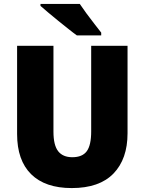

<svg xmlns="http://www.w3.org/2000/svg" viewBox="-20 -947 735 977"><path d="M629 -269Q629 -138 557.5 -64Q486 10 345 10Q210 10 138.5 -60.5Q67 -131 67 -265V-714H252V-277Q252 -208 276 -177.5Q300 -147 348 -147Q399 -147 421.5 -177.5Q444 -208 444 -278V-714H629ZM386 -927Q400 -906 420.5 -878Q441 -850 461.5 -824Q482 -798 495 -781V-767H371Q354 -779 329 -799Q304 -819 276.5 -841Q249 -863 225 -883.5Q201 -904 186 -917V-927Z"/></svg>

Font: Noto Sans Gurmukhi UI SemiCondensed Black
Style: Regular
Weight: 900
Width: 4
Designer: Jelle Bosma - Monotype Design Team
Foundry: Monotype Imaging Inc.
Version: Version 2.004; ttfautohint (v1.8.4.7-5d5b)